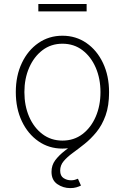

<svg xmlns="http://www.w3.org/2000/svg" viewBox="-20 -732 625 961"><path d="M292.5 11.7Q225.1 11.7 172.4 -24.9Q119.6 -61.5 89.4 -125.2Q59.1 -189 59.1 -271Q59.1 -353 89.4 -416.7Q119.6 -480.5 172.4 -516.8Q225.1 -553.2 292.5 -553.2Q359.9 -553.2 412.6 -516.8Q465.3 -480.5 495.6 -416.5Q525.9 -352.5 525.9 -271Q525.9 -189 495.6 -125.2Q465.3 -61.5 412.8 -24.9Q360.4 11.7 292.5 11.7ZM292.5 -28.3Q350.1 -28.3 392.8 -60.8Q435.5 -93.3 459.2 -148.2Q482.9 -203.1 482.9 -271Q482.9 -338.4 459.2 -393.3Q435.5 -448.2 392.8 -480.7Q350.1 -513.2 292.5 -513.2Q235.4 -513.2 192.6 -480.7Q149.9 -448.2 126 -393.3Q102.1 -338.4 102.1 -271Q102.1 -203.1 125.7 -148.2Q149.4 -93.3 192.4 -60.8Q235.4 -28.3 292.5 -28.3ZM331.5 209.5Q295.9 209.5 266.8 189.5Q237.8 169.4 237.8 127.9Q237.8 95.2 256.3 70.3Q274.9 45.4 304.2 22.7Q333.5 0 366.2 -25.4Q398.9 -50.8 428.2 -83.7Q457.5 -116.7 476.1 -162.1Q494.6 -207.5 494.6 -271H525.9Q525.9 -202.1 508.3 -153.6Q490.7 -105 462.6 -70.8Q434.6 -36.6 403.3 -11.7Q372.1 13.2 344.2 33.4Q316.4 53.7 298.8 74.5Q281.2 95.2 281.2 122.1Q281.2 148.4 298.1 159.4Q314.9 170.4 335.9 170.4Q346.2 170.4 354.7 168Q363.3 165.5 370.1 162.6L385.3 196.8Q374.5 202.1 361.6 205.8Q348.6 209.5 331.5 209.5ZM413.6 -711.9V-674.8H171.9V-711.9Z"/></svg>

Font: Inter Extra Light
Style: Regular
Weight: 200
Designer: Rasmus Andersson
Foundry: rsms
Version: Version 4.000;git-3c8e0fc